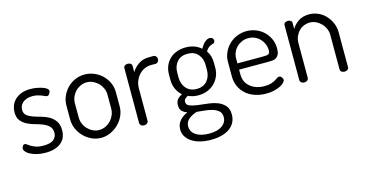

<svg xmlns="http://www.w3.org/2000/svg" viewBox="-75 -846 2730 1424"><g transform="rotate(-15 1289.5 -134.0)"><path d="M188 -48Q245 -48 268 -69Q291 -90 291 -119Q291 -152 272.5 -170Q254 -188 227 -199Q200 -210 167.5 -218.5Q135 -227 108 -241Q81 -255 62.5 -278Q44 -301 44 -343Q44 -367 52.5 -391Q61 -415 80 -434.5Q99 -454 129 -466.5Q159 -479 202 -479Q227 -479 251 -474.5Q275 -470 294 -463.5Q313 -457 324.5 -448Q336 -439 336 -430Q336 -422 328.5 -409Q321 -396 309 -396Q303 -396 294 -400.5Q285 -405 272 -410Q259 -415 242 -419.5Q225 -424 203 -424Q175 -424 156 -416.5Q137 -409 125 -397.5Q113 -386 108 -372Q103 -358 103 -346Q103 -317 121.5 -302Q140 -287 167.5 -277.5Q195 -268 227 -259.5Q259 -251 286.5 -235.5Q314 -220 332.5 -193.5Q351 -167 351 -122Q351 -62 309 -27.5Q267 7 190 7Q155 7 126 0Q97 -7 76.5 -17.5Q56 -28 44.5 -41Q33 -54 33 -65Q33 -75 39.5 -85Q46 -95 56 -95Q64 -95 73 -87.5Q82 -80 96.5 -71.5Q111 -63 132.5 -55.5Q154 -48 188 -48Z M618 -479Q656 -479 690.5 -464.5Q725 -450 751.5 -424.5Q778 -399 793.5 -365Q809 -331 809 -292V-183Q809 -146 793.5 -111.5Q778 -77 751.5 -51Q725 -25 690.5 -9Q656 7 618 7Q580 7 546 -8.5Q512 -24 486 -50.5Q460 -77 444.5 -111Q429 -145 429 -183V-292Q429 -329 444 -363Q459 -397 484.5 -423Q510 -449 544.5 -464Q579 -479 618 -479ZM744 -292Q744 -316 734 -339Q724 -362 707 -379.5Q690 -397 667 -408Q644 -419 618 -419Q592 -419 569 -408Q546 -397 529.5 -379.5Q513 -362 503.5 -339Q494 -316 494 -292V-183Q494 -158 503.5 -134.5Q513 -111 530 -93Q547 -75 569.5 -64Q592 -53 618 -53Q644 -53 667 -64Q690 -75 707 -93Q724 -111 734 -134.5Q744 -158 744 -183Z M1113 -419Q1088 -419 1064.5 -409Q1041 -399 1022.5 -380Q1004 -361 992.5 -334Q981 -307 981 -273V-26Q981 -16 971.5 -8Q962 0 948 0Q934 0 925 -8Q916 -16 916 -26V-449Q916 -460 925 -466.5Q934 -473 948 -473Q961 -473 970 -466.5Q979 -460 979 -449V-400Q996 -430 1030 -454.5Q1064 -479 1113 -479H1148Q1159 -479 1166.5 -470Q1174 -461 1174 -449Q1174 -437 1166.5 -428Q1159 -419 1148 -419Z M1394 -111Q1353 -111 1317 -128Q1306 -122 1296 -113.5Q1286 -105 1286 -89Q1286 -66 1309 -57Q1332 -48 1366.5 -43Q1401 -38 1441.5 -34Q1482 -30 1516.5 -17.5Q1551 -5 1574 20Q1597 45 1597 90Q1597 125 1582.5 151.5Q1568 178 1542 196Q1516 214 1480 223Q1444 232 1401 232Q1357 232 1320 223Q1283 214 1256 196.5Q1229 179 1213.5 154.5Q1198 130 1198 99Q1198 77 1205 60Q1212 43 1224 29.5Q1236 16 1251.5 6Q1267 -4 1283 -10Q1259 -18 1243.5 -33.5Q1228 -49 1228 -79Q1228 -107 1241.5 -123Q1255 -139 1278 -151Q1252 -173 1237.5 -205.5Q1223 -238 1223 -277V-315Q1223 -351 1235 -381Q1247 -411 1269.5 -433Q1292 -455 1324 -467Q1356 -479 1395 -479Q1430 -479 1460 -468Q1490 -457 1512 -437Q1527 -467 1546.5 -483.5Q1566 -500 1583 -500Q1598 -500 1605.5 -491.5Q1613 -483 1613 -474Q1613 -465 1608 -459.5Q1603 -454 1596 -452Q1584 -450 1569 -441Q1554 -432 1540 -409Q1554 -390 1561 -365.5Q1568 -341 1568 -315V-277Q1568 -241 1555 -211Q1542 -181 1519 -158.5Q1496 -136 1464 -123.5Q1432 -111 1394 -111ZM1504 -315Q1504 -364 1475.5 -397Q1447 -430 1395 -430Q1343 -430 1314.5 -397Q1286 -364 1286 -315V-278Q1286 -227 1315 -193.5Q1344 -160 1396 -160Q1447 -160 1475.5 -193Q1504 -226 1504 -277ZM1534 92Q1534 61 1514 44.5Q1494 28 1465.5 20Q1437 12 1405.5 9.5Q1374 7 1350 4Q1315 15 1288 36Q1261 57 1261 93Q1261 134 1298 159Q1335 184 1400 184Q1463 184 1498.5 159Q1534 134 1534 92Z M1861 -479Q1898 -479 1932 -465.5Q1966 -452 1991.5 -428Q2017 -404 2032.5 -370.5Q2048 -337 2048 -297Q2048 -268 2040.5 -252Q2033 -236 2021 -228Q2009 -220 1993 -218.5Q1977 -217 1961 -217H1735V-180Q1735 -120 1778 -85Q1821 -50 1887 -50Q1917 -50 1936 -56Q1955 -62 1968 -69.5Q1981 -77 1990 -83.5Q1999 -90 2007 -90Q2019 -90 2027 -79Q2035 -68 2035 -59Q2035 -50 2024.5 -38.5Q2014 -27 1994.5 -17Q1975 -7 1947.5 0Q1920 7 1885 7Q1838 7 1798.5 -6.5Q1759 -20 1730.5 -45Q1702 -70 1686 -105Q1670 -140 1670 -183V-295Q1670 -332 1685 -365.5Q1700 -399 1726 -424.5Q1752 -450 1787 -464.5Q1822 -479 1861 -479ZM1935 -265Q1965 -265 1975 -271.5Q1985 -278 1985 -299Q1985 -323 1976 -345.5Q1967 -368 1950.5 -386Q1934 -404 1911 -414.5Q1888 -425 1860 -425Q1834 -425 1811.5 -415.5Q1789 -406 1772 -389.5Q1755 -373 1745 -350.5Q1735 -328 1735 -303V-265Z M2211 -26Q2211 -16 2201.5 -8Q2192 0 2178 0Q2164 0 2155 -8Q2146 -16 2146 -26V-449Q2146 -460 2155 -466.5Q2164 -473 2178 -473Q2190 -473 2199 -466.5Q2208 -460 2208 -449V-403Q2224 -432 2257.5 -455.5Q2291 -479 2342 -479Q2378 -479 2410.5 -464.5Q2443 -450 2467 -424.5Q2491 -399 2505.5 -365Q2520 -331 2520 -292V-26Q2520 -13 2509.5 -6.5Q2499 0 2487 0Q2476 0 2465.5 -6.5Q2455 -13 2455 -26V-292Q2455 -316 2445 -339Q2435 -362 2418 -379.5Q2401 -397 2378.5 -408Q2356 -419 2330 -419Q2308 -419 2286.5 -410.5Q2265 -402 2248.5 -385.5Q2232 -369 2221.5 -345.5Q2211 -322 2211 -292Z"/></g></svg>

Font: Dosis
Style: Book
Weight: 400
Designer: EdgarTolentino, PabloImpallari, IginoMarini
Foundry: EdgarTolentino, PabloImpallari, IginoMarini
Version: Version 1.007